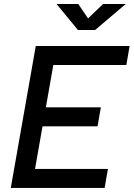

<svg xmlns="http://www.w3.org/2000/svg" viewBox="-20 -918 653 938"><path d="M32.7 0 154.8 -693.4H256.8L134.8 0ZM32.7 0 49.3 -92.8H507.3L491.2 0ZM85.9 -300.8 102.1 -393.6H472.7L456.5 -300.8ZM138.7 -600.6 154.8 -693.4H613.3L597.2 -600.6ZM360.8 -771.5 256.3 -898.4H362.3L414.1 -822.3H404.3L483.4 -898.4H594.2L444.8 -771.5Z"/></svg>

Font: Cascadia Code PL
Style: Italic
Weight: 400
Italic angle: -10°
Monospace: yes
Designer: Aaron Bell
Foundry: Saja Typeworks
Version: Version 2404.023